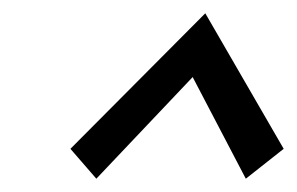

<svg xmlns="http://www.w3.org/2000/svg" viewBox="-20 -686 447 289"><path d="M86 -462 289 -666 407 -462 350 -417 270 -570 125 -417Z"/></svg>

Font: Ysabeau Medium
Style: Italic
Weight: 500
Italic angle: -12°
Designer: Christian Thalmann (Catharsis Fonts)
Version: Version 0.003